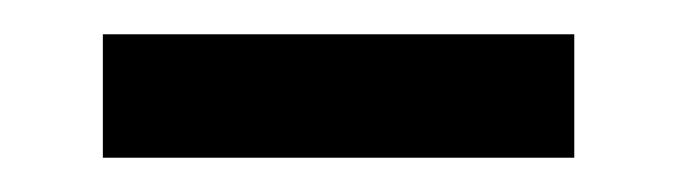

<svg xmlns="http://www.w3.org/2000/svg" viewBox="-20 -568 395 112"><path d="M40 -476V-548H315V-476Z"/></svg>

Font: Darker Grotesque Light
Style: Bold
Weight: 700
Version: Version 1.000;gftools[0.9.28]